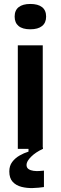

<svg xmlns="http://www.w3.org/2000/svg" viewBox="-20 -752 306 970"><path d="M70 0V-523H196V0ZM133 -604Q94 -604 74 -620.5Q54 -637 54 -668Q54 -700 74.5 -716Q95 -732 133 -732Q172 -732 192.5 -716Q213 -700 213 -668Q213 -637 192.5 -620.5Q172 -604 133 -604ZM202 193Q176 197 146 198Q116 199 88.5 192Q61 185 44 166.5Q27 148 27 114Q27 86 41.5 66.5Q56 47 78.5 34Q101 21 124 14V-7H197V0Q160 17 137 40Q114 63 114 81Q114 95 124 102Q134 109 149 111Q164 113 178.5 112Q193 111 202 110Z"/></svg>

Font: Bricolage Grotesque 16pt SemiBold
Style: Regular
Weight: 600
Version: Version 1.001;gftools[0.9.33.dev8+g029e19f]